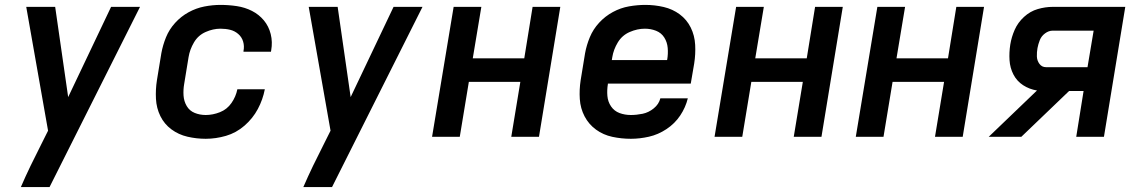

<svg xmlns="http://www.w3.org/2000/svg" viewBox="-20 -558 4648 783"><path d="M65 205H182L551 -530H433L258 -162L205 -530H87L176 -25L148 31Q126 74 105 117.5Q84 161 65 205Z M819 8Q860 8 901.5 -4Q943 -16 977 -45.5Q1011 -75 1031.5 -113.5Q1052 -152 1060 -194H948Q942 -164 924 -138Q906 -112 877 -100.5Q848 -89 819 -89Q795 -89 774 -97.5Q753 -106 741.5 -125.5Q730 -145 728.5 -168.5Q727 -192 731 -215L749 -325Q754 -356 771 -385Q788 -414 818.5 -427.5Q849 -441 879 -441Q900 -441 918.5 -436.5Q937 -432 951.5 -419.5Q966 -407 971.5 -388.5Q977 -370 973 -350V-347H1085Q1086 -350 1086 -353Q1092 -387 1084 -419Q1076 -451 1056 -475Q1036 -499 1007.5 -513.5Q979 -528 946 -533Q913 -538 879 -538Q847 -538 813.5 -531.5Q780 -525 749 -508Q718 -491 694 -464.5Q670 -438 657 -406Q644 -374 638 -341L620 -231Q614 -193 616 -155Q618 -117 634 -84.5Q650 -52 679 -30.5Q708 -9 744.5 -0.5Q781 8 819 8Z M1217 205H1334L1703 -530H1585L1410 -162L1357 -530H1239L1328 -25L1300 31Q1278 74 1257 117.5Q1236 161 1217 205Z M1742 0H1855L1892 -224H2102L2065 0H2178L2265 -530H2152L2118 -320H1908L1943 -530H1830Z M2553 8Q2589 8 2626.5 -0.5Q2664 -9 2698 -31.5Q2732 -54 2754 -87Q2776 -120 2785 -157H2673Q2667 -133 2646 -116Q2625 -99 2600.5 -94Q2576 -89 2553 -89Q2528 -89 2506.5 -97Q2485 -105 2472 -124Q2459 -143 2457 -167Q2455 -191 2459 -215V-217H2797L2811 -299Q2817 -337 2815 -375Q2813 -413 2797 -445.5Q2781 -478 2752 -499.5Q2723 -521 2686.5 -529.5Q2650 -538 2612 -538Q2579 -538 2545 -532Q2511 -526 2479.5 -509Q2448 -492 2423.5 -465.5Q2399 -439 2385.5 -406.5Q2372 -374 2366 -341L2348 -231Q2342 -192 2344.5 -154Q2347 -116 2364 -83.5Q2381 -51 2410.5 -29.5Q2440 -8 2477 0Q2514 8 2553 8ZM2700 -313H2475L2477 -325Q2482 -356 2499.5 -385Q2517 -414 2548 -427.5Q2579 -441 2610 -441Q2634 -441 2655.5 -432.5Q2677 -424 2689 -405Q2701 -386 2703 -362.5Q2705 -339 2701 -315Z M2894 0H3007L3044 -224H3254L3217 0H3330L3417 -530H3304L3270 -320H3060L3095 -530H2982Z M3470 0H3583L3620 -224H3830L3793 0H3906L3993 -530H3880L3846 -320H3636L3671 -530H3558Z M4012 0H4145L4340 -187H4399L4369 0H4482L4569 -530H4273Q4243 -530 4212 -521Q4181 -512 4156 -489Q4131 -466 4118 -436.5Q4105 -407 4100 -376Q4095 -344 4097 -312.5Q4099 -281 4113 -254Q4127 -227 4152.5 -210.5Q4178 -194 4209 -189ZM4246 -284Q4229 -284 4219 -297.5Q4209 -311 4208.5 -328Q4208 -345 4211 -362Q4214 -378 4220.5 -394.5Q4227 -411 4242 -422Q4257 -433 4273 -433H4440L4415 -284Z"/></svg>

Font: Iosevka Sparkle SmBdObl
Style: Regular
Weight: 600
Italic angle: -9°
Designer: Belleve Invis
Foundry: Belleve Invis
Version: Version 4.5.0; ttfautohint (v1.8.3)